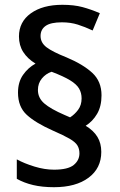

<svg xmlns="http://www.w3.org/2000/svg" viewBox="-20 -783 498 800"><path d="M55 -397Q55 -441 76 -471Q97 -501 128 -518Q95 -538 77 -566Q59 -594 59 -631Q59 -692 108.5 -727.5Q158 -763 240 -763Q288 -763 323.5 -753.5Q359 -744 396 -728L366 -656Q334 -671 304 -680.5Q274 -690 238 -690Q191 -690 170 -675Q149 -660 149 -633Q149 -605 174 -586Q199 -567 257 -544Q326 -515 364.5 -479.5Q403 -444 403 -386Q403 -340 384.5 -308.5Q366 -277 337 -259Q370 -239 386 -212.5Q402 -186 402 -150Q402 -82 349 -42.5Q296 -3 205 -3Q156 -3 118 -12Q80 -21 50 -38V-119Q81 -102 123.5 -89Q166 -76 205 -76Q263 -76 287 -95.5Q311 -115 311 -144Q311 -163 302.5 -177Q294 -191 270 -205Q246 -219 200 -239Q128 -271 91.5 -304.5Q55 -338 55 -397ZM138 -408Q138 -375 164.5 -352Q191 -329 249 -304L272 -294Q291 -306 305.5 -325.5Q320 -345 320 -373Q320 -396 309.5 -414Q299 -432 272 -448.5Q245 -465 195 -484Q171 -476 154.5 -456Q138 -436 138 -408Z"/></svg>

Font: Noto Sans Gurmukhi SemiCondensed Medium
Style: Regular
Weight: 500
Width: 4
Designer: Jelle Bosma - Monotype Design Team
Foundry: Monotype Imaging Inc.
Version: Version 2.004; ttfautohint (v1.8.4.7-5d5b)